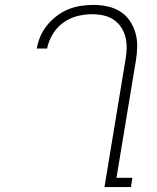

<svg xmlns="http://www.w3.org/2000/svg" viewBox="-20 -763 640 783"><path d="M514 0H406L492 -521Q496 -544 496.5 -567.5Q497 -591 491.5 -612.5Q486 -634 473.5 -652.5Q461 -671 443 -683Q425 -695 402.5 -700Q380 -705 356 -705Q326 -705 295.5 -697.5Q265 -690 238.5 -671Q212 -652 195 -623.5Q178 -595 172 -565H130Q134 -590 144.5 -614.5Q155 -639 172.5 -660.5Q190 -682 212 -698.5Q234 -715 258.5 -725Q283 -735 309 -739Q335 -743 360 -743Q390 -743 418 -737Q446 -731 469.5 -716.5Q493 -702 508.5 -679.5Q524 -657 532 -630Q540 -603 539.5 -573.5Q539 -544 534 -515L455 -38H520Z"/></svg>

Font: Iosevka XLt Ex Obl
Style: Regular
Weight: 200
Width: 7
Italic angle: -9°
Monospace: yes
Designer: Belleve Invis
Foundry: Belleve Invis
Version: Version 32.5.0; ttfautohint (v1.8.4)